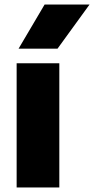

<svg xmlns="http://www.w3.org/2000/svg" viewBox="-20 -828 416 848"><path d="M53.5 0V-548.5H242V0ZM62 -613 177 -808H375.5L234 -613Z"/></svg>

Font: Encode Sans XBd
Style: Regular
Weight: 800
Designer: Multiple Designers
Foundry: Impallari Type
Version: Version 3.002; ttfautohint (v1.8.3) -l 8 -r 50 -G 200 -x 14 